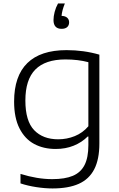

<svg xmlns="http://www.w3.org/2000/svg" viewBox="-20 -832 672 1082"><path d="M95.5 201.5V148Q190 177.5 274.5 177.5Q346 177.5 390.5 158.8Q435 140 456.5 98Q478 56 478 -14.5V-62.5H474Q441 -29.5 395.2 -11Q349.5 7.5 294 7.5Q225.5 7.5 173 -20.5Q120.5 -48.5 90 -108.2Q59.5 -168 59.5 -259.5Q59.5 -403.5 134 -476.5Q208.5 -549.5 355 -549.5Q452 -549.5 540 -524V-23.5Q540 66 511 122Q482 178 423.8 204Q365.5 230 276 230Q233.5 230 184.8 222.5Q136 215 95.5 201.5ZM478 -120.5V-481.5Q420.5 -497 348.5 -497Q235.5 -497 179.2 -440.2Q123 -383.5 123 -265.5Q123 -150 172.5 -98.5Q222 -47 308 -47Q357 -47 401.5 -65Q446 -83 478 -120.5ZM369.5 -706Q369.5 -689 358.5 -679.2Q347.5 -669.5 327 -669.5Q304.5 -669.5 293 -682Q281.5 -694.5 281.5 -719Q281.5 -740 288 -765Q294.5 -790 307 -812.5H345.5Q329 -771.5 327 -742.5Q347.5 -742 358.5 -732.2Q369.5 -722.5 369.5 -706Z"/></svg>

Font: Encode Sans Expanded Light
Style: Regular
Weight: 300
Width: 7
Designer: Multiple Designers
Foundry: Impallari Type
Version: Version 2.000